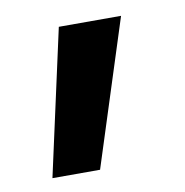

<svg xmlns="http://www.w3.org/2000/svg" viewBox="-48 -165 386 401"><g transform="rotate(-10 145.0 35.5)"><path d="M33 190 101 -119H233L134 190Z"/></g></svg>

Font: TikTok Sans 24pt SemiBold
Style: Regular
Weight: 600
Version: Version 4.000